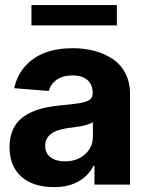

<svg xmlns="http://www.w3.org/2000/svg" viewBox="-20 -748 591 778"><path d="M199.7 10.3Q113.8 10.3 66.2 -32.5Q18.6 -75.2 18.6 -152.3Q18.6 -187.5 29.5 -215.3Q40.5 -243.2 58.8 -261.2Q77.1 -279.3 104.2 -292Q131.3 -304.7 159.9 -311Q188.5 -317.4 223.6 -320.8Q271.5 -325.2 299.8 -329.6Q329.1 -334 342.3 -343Q355.5 -352.1 355.5 -369.1V-371.6Q355.5 -405.3 334.2 -423.8Q313 -442.4 274.4 -442.4Q235.4 -442.4 210.4 -425.3Q185.5 -408.2 177.7 -379.4L37.6 -390.6Q48.8 -441.4 79.6 -477.1Q144.5 -552.7 275.4 -552.7Q322.3 -552.7 363 -541.7Q403.8 -530.8 436.5 -509Q469.2 -487.3 488 -451.2Q506.8 -415 506.8 -368.2V0H362.8V-76.2H358.9Q338.4 -35.6 297.6 -12.7Q256.8 10.3 199.7 10.3ZM243.2 -94.2Q292.5 -94.2 324.5 -122.8Q356.4 -151.4 356.4 -194.8V-252.9Q347.2 -247.1 332.5 -242.7Q317.9 -238.3 306.9 -236.3Q295.9 -234.4 276.6 -231.9Q257.3 -229.5 252 -228.5Q163.1 -215.8 163.1 -157.2Q163.1 -127 185.1 -110.6Q207 -94.2 243.2 -94.2ZM107.4 -727.5H453.6V-645H107.4Z"/></svg>

Font: Inter Tight Stencil
Style: Bold
Weight: 700
Designer: Rasmus Andersson
Foundry: rsms
Version: Version 3.004;Glyphs 3.1.2 (3151)